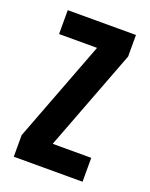

<svg xmlns="http://www.w3.org/2000/svg" viewBox="-104 -568 490 627"><g transform="rotate(20 140.5 -255.0)"><path d="M21 0V-75L155 -427H23V-510H260V-435L126 -83H260V0Z"/></g></svg>

Font: Saira UltraCondensed
Style: Bold
Weight: 700
Width: 1
Designer: Hector Gatti with collaboration of the Omnibus-Type team
Foundry: Omnibus-Type
Version: Version 1.101